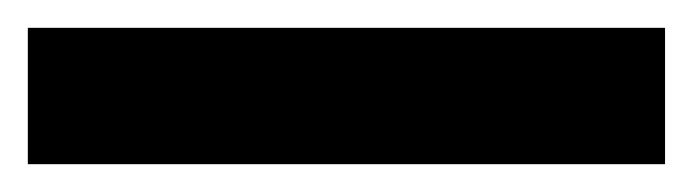

<svg xmlns="http://www.w3.org/2000/svg" viewBox="-34 -20 498 138"><path d="M444 98H-14V0H444Z"/></svg>

Font: Open Sauce Sans
Style: Bold
Weight: 700
Designer: Alfredo Marco Pradil
Foundry: Creative Sauce Fz LLC
Version: Version 1.477